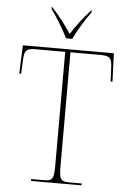

<svg xmlns="http://www.w3.org/2000/svg" viewBox="-61 -975 685 1020"><g transform="rotate(5 281.5 -465.5)"><path d="M263 -771H296C317 -816 357 -880 386 -920V-931H384C339 -881 312 -845 280 -796C248 -845 220 -881 175 -931H173V-920C202 -880 242 -816 263 -771ZM144 0H413V-10H349C299 -10 293 -21 293 -98V-699H455C507 -699 514 -685 516 -630L519 -563H529L523 -714H38L32 -563H42L45 -630C47 -685 54 -699 106 -699H265V-98C265 -21 259 -10 209 -10H144Z"/></g></svg>

Font: Noto Serif Display Thin
Style: Regular
Weight: 100
Designer: Monotype Design Team
Foundry: Monotype Imaging Inc.
Version: Version 2.009